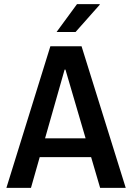

<svg xmlns="http://www.w3.org/2000/svg" viewBox="-20 -910 640 930"><path d="M11 0 224 -686H375L589 0H465L297 -573H293L130 0ZM127 -149V-240H468V-149ZM254 -755 353 -890H463V-887L346 -755Z"/></svg>

Font: Chivo Mono Medium
Style: Regular
Weight: 500
Monospace: yes
Designer: Hector Gatti
Foundry: Omnibus-Type
Version: Version 1.008